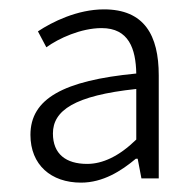

<svg xmlns="http://www.w3.org/2000/svg" viewBox="-20 -828 415 410"><path d="M153 -438C200 -438 239 -463 270 -489H274L282 -447H319V-667C319 -753 288 -808 202 -808C145 -808 91 -781 61 -761L79 -727C105 -746 153 -768 197 -768C255 -768 270 -724 271 -671C115 -656 45 -617 45 -540C45 -476 89 -438 153 -438ZM166 -478C121 -478 93 -499 93 -543C93 -592 139 -624 271 -638V-530C234 -494 199 -478 166 -478Z"/></svg>

Font: Noto Sans TC Light
Style: Regular
Weight: 300
Designer: Ryoko NISHIZUKA 西塚涼子 (kana, bopomofo & ideographs); Paul D. Hunt (Latin, Greek & Cyrillic); Sandoll Communications 산돌커뮤니
Foundry: Adobe
Version: Version 2.004;hotconv 1.0.118;makeotfexe 2.5.65603